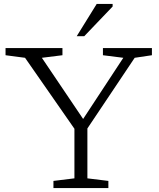

<svg xmlns="http://www.w3.org/2000/svg" viewBox="-20 -950 804 970"><path d="M106.5 -658 8 -671V-707H295.5V-671L191.5 -658L400 -349L603 -658L500 -671V-707H747.5V-671L660.5 -658L421.5 -301V-49L527.5 -36V0H250V-36L356 -49V-299.5ZM367.5 -767 468.5 -930H549V-917L405.5 -767Z"/></svg>

Font: Newsreader Caption Light
Style: Regular
Weight: 300
Designer: Hugues Gentile
Foundry: Production Type
Version: Version 1.001